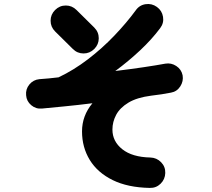

<svg xmlns="http://www.w3.org/2000/svg" viewBox="-20 -844 1040 941"><path d="M714 77Q606 75 532 38.5Q458 2 420 -60Q382 -122 382 -200Q382 -277 433 -338Q361 -329 294.5 -322.5Q228 -316 186 -312Q156 -309 133 -328.5Q110 -348 108 -377Q105 -407 124 -430Q143 -453 173 -456Q219 -459 267 -465Q341 -500 411 -553.5Q481 -607 541 -670Q601 -733 645 -793Q663 -819 693.5 -823.5Q724 -828 749 -810Q774 -792 779 -761.5Q784 -731 765 -706Q724 -651 667 -597.5Q610 -544 545 -496Q619 -505 683 -514.5Q747 -524 790 -532Q819 -537 844 -520.5Q869 -504 875 -475Q880 -446 863.5 -420.5Q847 -395 818 -390Q797 -386 772.5 -382Q748 -378 720 -375Q651 -366 609.5 -341Q568 -316 549.5 -281.5Q531 -247 531 -209Q531 -151 579.5 -112.5Q628 -74 717 -72Q748 -71 769.5 -49Q791 -27 790 4Q789 35 767 56.5Q745 78 714 77ZM337 -604 250 -690Q228 -712 228 -742.5Q228 -773 250 -795Q272 -817 302.5 -817Q333 -817 355 -795L442 -709Q464 -687 464 -656.5Q464 -626 442 -604Q420 -582 389.5 -582Q359 -582 337 -604Z"/></svg>

Font: Zen Maru Gothic Black
Style: Regular
Weight: 900
Designer: Yoshimichi Ohira
Foundry: Positype
Version: Version 1.001